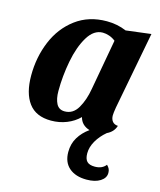

<svg xmlns="http://www.w3.org/2000/svg" viewBox="-117 -614 798 956"><g transform="rotate(15 282.0 -136.0)"><path d="M500 160Q509 169 513 177.5Q517 186 517 198Q517 224 490.5 241Q464 258 420 258Q363 258 330 229.5Q297 201 297 148Q297 106 317 73Q337 40 371 16Q328 3 318 -37Q291 -10 253.5 5Q216 20 173 20Q95 20 57.5 -30.5Q20 -81 20 -172Q20 -266 54 -348Q88 -430 155 -480Q222 -530 315 -530Q369 -530 416 -510L545 -526L469 -127Q464 -97 464 -85Q464 -66 473.5 -54Q483 -42 502 -41Q492 -8 458 8Q427 34 408.5 66Q390 98 390 130Q390 159 402.5 172Q415 185 443 185Q481 185 500 160ZM376 -446Q361 -458 343.5 -464Q326 -470 310 -470Q264 -470 232.5 -418Q201 -366 186 -287.5Q171 -209 171 -132Q171 -92 184 -67Q197 -42 227 -42Q270 -42 294.5 -84Q319 -126 329 -185Z"/></g></svg>

Font: Sansita
Style: Bold Italic
Weight: 700
Italic angle: -11°
Designer: Pablo Cosgaya
Foundry: Omnibus-Type
Version: Version 1.006